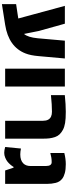

<svg xmlns="http://www.w3.org/2000/svg" viewBox="638 -1320 716 2033"><g transform="rotate(90 996.5 -304.0)"><path d="M24.4 34.2V-116.2L128.9 -131.8Q140.6 -133.8 152.6 -135.5Q164.6 -137.2 176.3 -139.2L42.5 -632.3H231.4L308.1 -357.9L339.8 -199.7Q376 -241.7 385.7 -345.2L411.1 -632.3H599.6L574.7 -354Q567.4 -268.6 546.4 -215.8Q477.5 -37.1 242.7 0Q188 8.3 133.5 17.1Q79.1 25.9 24.4 34.2Z M707.5 0V-632.3H897V0Z M1259.3 0V-401.4Q1259.3 -465.3 1215.3 -485.8Q1194.3 -495.6 1163.6 -495.6Q1127.4 -495.6 1083.5 -492.9Q1039.6 -490.2 987.8 -484.9V-631.8Q1087.4 -642.1 1163.6 -642.1Q1239.3 -642.1 1282.5 -634.8Q1325.7 -627.4 1355 -611.8Q1383.8 -596.2 1402.6 -576.7Q1421.4 -557.1 1431.6 -528.3Q1441.4 -499 1445.1 -470Q1448.7 -440.9 1448.7 -401.4V0Z M1599.1 9.8Q1573.7 9.8 1537.1 0L1553.2 -167.5Q1586.4 -160.2 1615.7 -160.2Q1678.2 -160.2 1710.4 -191.9Q1738.3 -219.7 1738.3 -268.1V-431.6Q1738.3 -492.7 1697.8 -492.7Q1672.9 -492.7 1650.4 -489.3Q1627.9 -485.8 1600.6 -478.5V-626.5Q1663.1 -642.1 1718.8 -642.1Q1775.4 -642.1 1813 -631.8Q1850.6 -621.6 1872.6 -604.5Q1905.8 -579.1 1916.7 -535.9Q1927.7 -492.7 1927.7 -440.4V0H1785.6L1755.9 -88.9H1747.6Q1741.7 -76.7 1725.1 -57.1Q1708.5 -37.6 1692.4 -24.9Q1676.3 -11.7 1650.6 -1Q1625 9.8 1599.1 9.8Z"/></g></svg>

Font: Open Sans ExtraBold
Style: Regular
Weight: 800
Designer: Monotype Design Team
Foundry: Monotype Imaging Inc.
Version: Version 3.003; ttfautohint (v1.8.4)